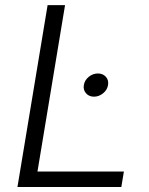

<svg xmlns="http://www.w3.org/2000/svg" viewBox="-20 -748 597 768"><path d="M49.8 0 170.4 -727.5H240.2L129.9 -62H475.6L465.3 0ZM356 -361.3Q335.9 -361.3 324 -375Q312 -388.7 315.4 -407.7Q318.4 -427.2 335 -440.7Q351.6 -454.1 371.6 -454.1Q391.6 -454.1 403.6 -440.7Q415.5 -427.2 412.1 -407.7Q409.2 -388.7 392.6 -375Q376 -361.3 356 -361.3Z"/></svg>

Font: Inter Light
Style: Italic
Weight: 300
Italic angle: -9.3988°
Designer: Rasmus Andersson
Foundry: rsms
Version: Version 4.001;git-66647c0bb